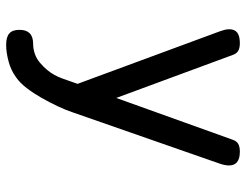

<svg xmlns="http://www.w3.org/2000/svg" viewBox="-110 -480 819 640"><g transform="rotate(90 300.0 -160.5)"><path d="M253 11 260 -9 85 -483Q82 -491 80 -499Q78 -507 78 -515Q78 -533 89.5 -541.5Q101 -550 124 -550Q141 -550 150 -544.5Q159 -539 163 -528L307 -138L447 -528Q451 -539 460 -544.5Q469 -550 486 -550Q509 -550 520.5 -541Q532 -532 532 -514Q532 -507 530.5 -499.5Q529 -492 526 -483L354 10Q347 31 334.5 57.5Q322 84 307 110.5Q292 137 274.5 160Q257 183 238 196Q215 213 185 221Q155 229 130 229Q104 229 92 218.5Q80 208 80 185V184Q80 162 91.5 150.5Q103 139 127 139Q143 139 159.5 133.5Q176 128 190 116Q204 104 213.5 92.5Q223 81 230 68.5Q237 56 242 42Q247 28 253 11Z"/></g></svg>

Font: Maple Mono NL
Style: Regular
Weight: 400
Monospace: yes
Designer: subframe7536
Version: Version 7.000